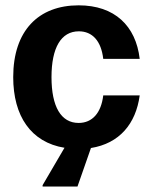

<svg xmlns="http://www.w3.org/2000/svg" viewBox="-20 -532 557 702"><path d="M263.3 150 312.5 9.2C416.7 -7.5 476.7 -79.2 490.8 -183.3H357.5C350 -119.2 317.5 -82.5 267.5 -82.5C203.3 -82.5 168.3 -141.7 168.3 -250C168.3 -357.5 203.3 -417.5 268.3 -417.5C317.5 -417.5 350 -382.5 357.5 -316.7H490.8C476.7 -437.5 399.2 -512.5 267.5 -512.5C120.8 -512.5 28.3 -420 28.3 -250C28.3 -107.5 93.3 -11.7 215.8 8.3L135.8 145V150Z"/></svg>

Font: Familjen Grotesk
Style: Bold
Weight: 700
Designer: Anders Wikstroem, Jonas Baeckman, Matilda Gysing, Kristian Moeller
Foundry: Familjen STHLM AB
Version: Version 2.000